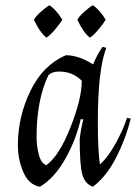

<svg xmlns="http://www.w3.org/2000/svg" viewBox="-20 -695 526 730"><path d="M48 -143Q48 -251 95.5 -349Q143 -447 230 -485Q280 -485 334 -450Q350 -489 370 -517L384 -513Q352 -428 352 -234Q352 -117 360 -70Q390 -96 419 -148.5Q448 -201 463 -247L477 -244Q458 -167 421 -95Q384 -23 333 15Q303 4 293 -31.5Q283 -67 283 -167Q288 -208 297 -241L287 -242Q269 -164 228.5 -91.5Q188 -19 132 15Q90 8 69 -40Q48 -88 48 -143ZM119 -174Q119 -141 127.5 -107.5Q136 -74 156 -67Q205 -102 248 -211Q291 -320 291 -388Q256 -423 205 -423Q178 -423 164 -409Q119 -315 119 -174ZM382 -620Q373 -605 354.5 -583Q336 -561 322 -552Q298 -569 274 -620Q281 -633 300 -650Q319 -667 333 -675Q358 -659 382 -620ZM217 -620Q208 -605 189.5 -583Q171 -561 157 -552Q133 -569 109 -620Q116 -633 135 -650Q154 -667 168 -675Q193 -659 217 -620Z"/></svg>

Font: Almendra
Style: Italic
Weight: 400
Italic angle: -12°
Designer: Ana Sanfelippo
Foundry: Ana Sanfelippo
Version: Version 1.004